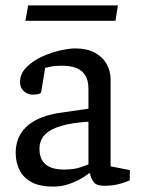

<svg xmlns="http://www.w3.org/2000/svg" viewBox="-20 -683 520 710"><path d="M177 7Q126 7 95.5 -10Q65 -27 51.5 -55.5Q38 -84 38 -117Q38 -159 57.5 -190Q77 -221 117 -241Q157 -261 217 -268L307 -281V-356Q307 -385 295.5 -404Q284 -423 262.5 -431.5Q241 -440 209 -440Q184 -440 167 -436.5Q150 -433 147 -432L132 -340Q131 -339 124 -336Q117 -333 100 -333Q83 -333 68.5 -345.5Q54 -358 54 -379Q54 -410 77.5 -434Q101 -458 135 -473.5Q169 -489 203 -496.5Q237 -504 258 -504Q301 -504 330 -488.5Q359 -473 374 -447Q389 -421 389 -389V-68L460 -54V-16Q457 -15 444.5 -10Q432 -5 411.5 -0.5Q391 4 364 4Q336 4 325.5 -11Q315 -26 313 -42H309Q294 -30 273.5 -19Q253 -8 229 -0.5Q205 7 177 7ZM217 -56Q255 -56 281 -65.5Q307 -75 307 -75V-233Q245 -229 205 -217Q165 -205 145.5 -184.5Q126 -164 126 -132Q126 -56 217 -56ZM74 -606 84 -663H416L407 -606Z"/></svg>

Font: Faustina Light
Style: Regular
Weight: 400
Version: Version 1.200